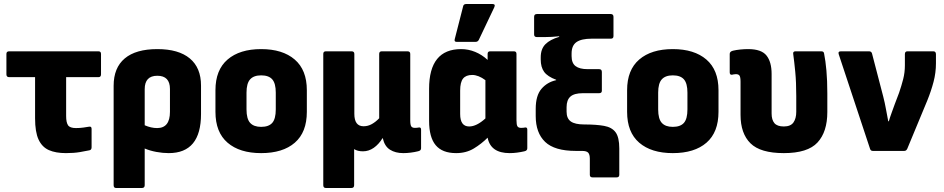

<svg xmlns="http://www.w3.org/2000/svg" viewBox="-20 -753 4709 958"><path d="M309 11Q258 11 224 -4Q190 -19 172.5 -56.5Q155 -94 155 -163V-368H26Q12 -368 12 -382V-484Q12 -497 26 -497H471Q484 -497 484 -484V-382Q484 -368 471 -368H310V-174Q310 -142 319.5 -128Q329 -114 359 -114Q379 -114 396 -116.5Q413 -119 425 -121Q437 -123 437 -110V-18Q437 -5 426 -3Q408 1 378 6Q348 11 309 11Z M559 185Q547 185 547 171V-325Q547 -415 602.5 -461.5Q658 -508 765 -508Q871 -508 927 -461.5Q983 -415 983 -326V-184Q983 11 822 11Q792 11 760 5Q728 -1 702 -12V171Q702 185 688 185ZM702 -308V-128Q734 -114 764 -114Q828 -114 828 -195V-309Q828 -375 765 -375Q702 -375 702 -308Z M1283 11Q1176 11 1115.5 -41Q1055 -93 1055 -195V-303Q1055 -404 1115.5 -456Q1176 -508 1283 -508Q1390 -508 1450.5 -456Q1511 -404 1511 -303V-195Q1511 -93 1451 -41Q1391 11 1283 11ZM1283 -120Q1321 -120 1338.5 -140Q1356 -160 1356 -207V-291Q1356 -337 1338.5 -357Q1321 -377 1283 -377Q1246 -377 1228 -357Q1210 -337 1210 -291V-207Q1210 -160 1228 -140Q1246 -120 1283 -120Z M1606 185Q1593 185 1593 171V-484Q1593 -497 1606 -497H1734Q1748 -497 1748 -484V-185Q1748 -123 1794 -123Q1816 -123 1835.5 -134Q1855 -145 1872 -163V-484Q1872 -497 1885 -497H2013Q2027 -497 2027 -484V-153Q2027 -130 2032 -122.5Q2037 -115 2050 -115Q2056 -115 2060.5 -115.5Q2065 -116 2071 -117Q2081 -118 2081 -106V-13Q2081 -1 2065 2Q2049 6 2029.5 8.5Q2010 11 1992 11Q1953 11 1926 -6Q1899 -23 1890 -63L1889 -64Q1870 -33 1845 -15.5Q1820 2 1791 2Q1764 2 1747 -9V171Q1747 185 1733 185Z M2256 11Q2187 11 2154 -28.5Q2121 -68 2121 -150V-310Q2121 -508 2281 -508Q2317 -508 2351 -494Q2385 -480 2413 -454V-484Q2413 -497 2426 -497H2544Q2557 -497 2557 -484V-153Q2557 -130 2562 -122.5Q2567 -115 2580 -115Q2586 -115 2591 -115.5Q2596 -116 2601 -117Q2611 -118 2611 -106V-13Q2611 -1 2596 2Q2579 6 2560 8.5Q2541 11 2523 11Q2428 11 2413 -66Q2382 -35 2344 -12Q2306 11 2256 11ZM2276 -184Q2276 -122 2321 -122Q2358 -122 2402 -162V-353Q2367 -379 2336 -379Q2305 -379 2290.5 -361Q2276 -343 2276 -301ZM2259 -544Q2245 -544 2249 -558L2291 -722Q2293 -733 2307 -733H2437Q2454 -733 2446 -716L2369 -554Q2364 -544 2352 -544Z M2936 132Q2923 132 2923 119V39Q2923 18 2915 9Q2907 0 2884 0H2853Q2747 0 2700 -45Q2653 -90 2653 -174V-210Q2653 -276 2681.5 -309.5Q2710 -343 2755 -353V-355Q2712 -371 2695 -394.5Q2678 -418 2678 -456V-467Q2678 -509 2701.5 -532.5Q2725 -556 2770 -569V-572Q2751 -570 2732.5 -569Q2714 -568 2697 -568H2659Q2645 -568 2645 -581V-669Q2645 -683 2659 -683H3027Q3041 -683 3041 -669V-573Q3041 -560 3028 -560H2932Q2881 -560 2856.5 -543Q2832 -526 2832 -486V-473Q2832 -438 2852 -423Q2872 -408 2911 -408H2969Q2983 -408 2983 -394V-300Q2983 -288 2969 -288H2888Q2845 -288 2826 -271Q2807 -254 2807 -218V-196Q2807 -162 2828 -147Q2849 -132 2895 -132Q2955 -132 2994 -125Q3033 -118 3051.5 -93Q3070 -68 3070 -12V119Q3070 132 3057 132Z M3337 11Q3230 11 3169.5 -41Q3109 -93 3109 -195V-303Q3109 -404 3169.5 -456Q3230 -508 3337 -508Q3444 -508 3504.5 -456Q3565 -404 3565 -303V-195Q3565 -93 3505 -41Q3445 11 3337 11ZM3337 -120Q3375 -120 3392.5 -140Q3410 -160 3410 -207V-291Q3410 -337 3392.5 -357Q3375 -377 3337 -377Q3300 -377 3282 -357Q3264 -337 3264 -291V-207Q3264 -160 3282 -140Q3300 -120 3337 -120Z M3891 11Q3774 11 3724.5 -38Q3675 -87 3675 -180V-345Q3675 -368 3670 -375.5Q3665 -383 3652 -383Q3646 -383 3641.5 -382Q3637 -381 3632 -380Q3621 -379 3621 -392V-484Q3621 -496 3637 -500Q3654 -504 3674 -506Q3694 -508 3713 -508Q3779 -508 3804.5 -476Q3830 -444 3830 -384V-187Q3830 -155 3844 -138.5Q3858 -122 3891 -122Q3925 -122 3939 -142Q3953 -162 3953 -195V-274Q3953 -343 3948 -394.5Q3943 -446 3938 -482Q3935 -497 3949 -497H4078Q4091 -497 4092 -485Q4099 -451 4103.5 -401Q4108 -351 4108 -287V-194Q4108 -95 4059 -42Q4010 11 3891 11Z M4335 0Q4324 0 4321 -11L4165 -482Q4160 -497 4176 -497H4316Q4328 -497 4331 -486L4387 -271Q4395 -240 4400.5 -209Q4406 -178 4412 -148H4415Q4421 -169 4429 -190.5Q4437 -212 4444 -232L4466 -290Q4478 -325 4486.5 -358Q4495 -391 4495 -427V-483Q4495 -497 4508 -497H4637Q4650 -497 4650 -482V-437Q4650 -390 4638 -344.5Q4626 -299 4607 -252L4507 -11Q4502 0 4492 0Z"/></svg>

Font: Sofia Sans Semi Condensed Black
Style: Regular
Weight: 900
Designer: Botio Nikoltchev, Ani Petrova
Foundry: lettersoup
Version: Version 4.100; ttfautohint (v1.8.4.7-5d5b)